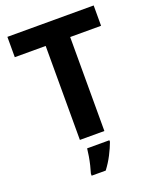

<svg xmlns="http://www.w3.org/2000/svg" viewBox="-168 -810 913 1127"><g transform="rotate(-20 288.5 -246.5)"><path d="M365 0H212V-587H19V-714H558V-587H365ZM374 71Q361 106 341 145Q321 184 293 221H205V208Q211 189 217.5 162Q224 135 228.5 108Q233 81 235 61H374Z"/></g></svg>

Font: Noto Sans Khmer UI
Style: Bold
Weight: 700
Designer: Danh Hong and the Monotype Design Team
Foundry: Monotype Imaging Inc.
Version: Version 2.002; ttfautohint (v1.8.4.7-5d5b)